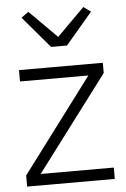

<svg xmlns="http://www.w3.org/2000/svg" viewBox="-54 -803 554 842"><g transform="rotate(-5 223.0 -381.5)"><path d="M31 0V-49L341 -462H40V-512H409V-467L95 -50H417V0ZM189 -601 71 -740 103 -763 224 -642 345 -763 377 -740 259 -601Z"/></g></svg>

Font: IBM Plex Sans Hebrew Light
Style: Regular
Weight: 300
Designer: Mike Abbink, Paul van der Laan, Pieter van Rosmalen, Yanek Iontef
Foundry: Bold Monday
Version: Version 1.2